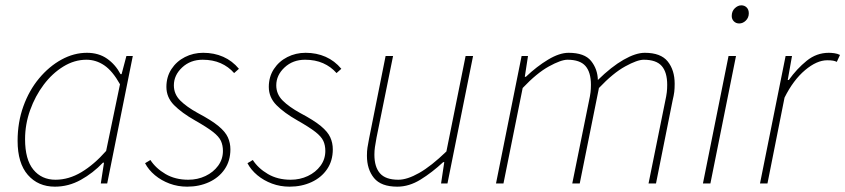

<svg xmlns="http://www.w3.org/2000/svg" viewBox="-20 -688 3170 720"><path d="M186 12Q123 12 84.5 -32Q46 -76 46 -160Q46 -229 67.5 -289Q89 -349 126.5 -394Q164 -439 210.5 -464.5Q257 -490 306 -490Q350 -490 381.5 -468Q413 -446 432 -410H436L454 -478H478L382 0H358L370 -78H366Q329 -39 283 -13.5Q237 12 186 12ZM188 -14Q238 -14 285.5 -42.5Q333 -71 378 -122L430 -372Q402 -422 371 -443Q340 -464 304 -464Q259 -464 217.5 -438.5Q176 -413 144 -370.5Q112 -328 93 -275Q74 -222 74 -166Q74 -90 105 -52Q136 -14 188 -14Z M682 12Q647 12 616 0.5Q585 -11 561 -31Q537 -51 524 -76L544 -88Q564 -57 600.5 -35.5Q637 -14 686 -14Q721 -14 750.5 -28Q780 -42 798 -66.5Q816 -91 816 -122Q816 -143 808.5 -159.5Q801 -176 778.5 -193.5Q756 -211 712 -236Q661 -265 632.5 -294Q604 -323 604 -362Q604 -400 623 -429Q642 -458 673.5 -474Q705 -490 742 -490Q783 -490 817 -475Q851 -460 876 -430L858 -414Q837 -438 807.5 -451Q778 -464 740 -464Q694 -464 663 -435Q632 -406 632 -368Q632 -335 656 -311Q680 -287 722 -264Q773 -237 799 -215.5Q825 -194 834.5 -173Q844 -152 844 -128Q844 -85 822.5 -53.5Q801 -22 764 -5Q727 12 682 12Z M1066 12Q1031 12 1000 0.5Q969 -11 945 -31Q921 -51 908 -76L928 -88Q948 -57 984.5 -35.5Q1021 -14 1070 -14Q1105 -14 1134.5 -28Q1164 -42 1182 -66.5Q1200 -91 1200 -122Q1200 -143 1192.5 -159.5Q1185 -176 1162.5 -193.5Q1140 -211 1096 -236Q1045 -265 1016.5 -294Q988 -323 988 -362Q988 -400 1007 -429Q1026 -458 1057.5 -474Q1089 -490 1126 -490Q1167 -490 1201 -475Q1235 -460 1260 -430L1242 -414Q1221 -438 1191.5 -451Q1162 -464 1124 -464Q1078 -464 1047 -435Q1016 -406 1016 -368Q1016 -335 1040 -311Q1064 -287 1106 -264Q1157 -237 1183 -215.5Q1209 -194 1218.5 -173Q1228 -152 1228 -128Q1228 -85 1206.5 -53.5Q1185 -22 1148 -5Q1111 12 1066 12Z M1470 12Q1409 12 1382.5 -20.5Q1356 -53 1356 -104Q1356 -122 1358 -134.5Q1360 -147 1364 -168L1426 -478H1454L1392 -172Q1388 -150 1386 -136.5Q1384 -123 1384 -108Q1384 -62 1405 -38Q1426 -14 1474 -14Q1507 -14 1552 -39.5Q1597 -65 1654 -120L1726 -478H1754L1658 0H1634L1646 -80H1642Q1600 -41 1557 -14.5Q1514 12 1470 12Z M1840 0 1936 -478H1960L1948 -400H1952Q1993 -439 2035.5 -464.5Q2078 -490 2112 -490Q2172 -490 2196.5 -459.5Q2221 -429 2222 -388Q2273 -438 2318.5 -464Q2364 -490 2398 -490Q2458 -490 2484 -457.5Q2510 -425 2510 -374Q2510 -356 2508.5 -343.5Q2507 -331 2502 -310L2440 0H2412L2474 -306Q2479 -329 2480.5 -342Q2482 -355 2482 -370Q2482 -417 2461.5 -440.5Q2441 -464 2394 -464Q2370 -464 2324.5 -439Q2279 -414 2226 -358L2154 0H2126L2188 -306Q2193 -329 2194.5 -342Q2196 -355 2196 -370Q2196 -417 2175.5 -440.5Q2155 -464 2108 -464Q2084 -464 2038.5 -439Q1993 -414 1940 -358L1868 0Z M2616 0 2712 -478H2740L2644 0ZM2752 -600Q2740 -600 2732 -608Q2724 -616 2724 -628Q2724 -646 2735.5 -657Q2747 -668 2760 -668Q2772 -668 2780 -660Q2788 -652 2788 -638Q2788 -622 2777 -611Q2766 -600 2752 -600Z M2830 0 2926 -478H2950L2934 -388H2938Q2968 -430 3005 -460Q3042 -490 3088 -490Q3097 -490 3108.5 -488.5Q3120 -487 3130 -482L3118 -456Q3112 -459 3104 -460.5Q3096 -462 3082 -462Q3043 -462 2999 -425Q2955 -388 2922 -322L2858 0Z"/></svg>

Font: Source Sans Variable
Style: Italic
Weight: 200
Italic angle: -11°
Designer: Paul D. Hunt
Foundry: Adobe Systems Incorporated
Version: Version 3.006;hotconv 1.0.111;makeotfexe 2.5.65597